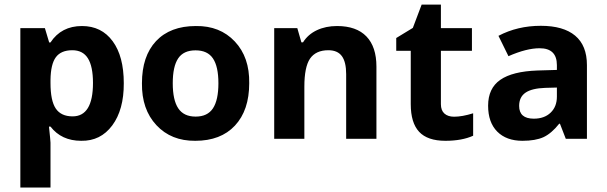

<svg xmlns="http://www.w3.org/2000/svg" viewBox="-20 -616 2692 852"><path d="M392.6 -248Q392.6 -321.3 370.1 -357.2Q347.7 -393.1 300.8 -393.1Q251 -393.1 228 -362.3Q205.1 -331.5 204.1 -261.7V-247.6Q204.1 -168.9 227.5 -134.3Q251 -99.6 302.2 -99.6Q392.6 -99.6 392.6 -248ZM529.3 -246.6Q529.8 -128.9 478 -59.3Q426.3 10.3 340.3 8.8Q252.9 8.8 204.1 -54.2H197.3Q204.1 9.8 204.1 17.1V216.3H70.3V-491.2H179.2L198.2 -427.7H204.1Q252 -500.5 343.8 -500.5Q430.7 -500.5 480 -433.1Q529.3 -366.2 529.3 -246.6Z M849.1 -500.5Q956.1 -502 1022 -431.9Q1087.9 -361.8 1085.9 -246.6Q1085.9 -126.5 1022.5 -58.6Q959.5 8.8 846.7 8.8Q739.7 9.8 674.1 -60.5Q608.4 -130.9 609.9 -246.6Q609.9 -366.7 672.4 -433.6Q735.4 -500.5 849.1 -500.5ZM746.6 -246.6Q746.6 -171.9 771 -135.3Q795.4 -98.6 848.1 -98.6Q900.9 -98.6 925 -135.3Q949.2 -171.9 949.2 -246.6Q949.2 -320.8 925 -356.7Q900.9 -392.6 847.7 -392.6Q794.4 -392.6 770.5 -356.7Q746.6 -320.8 746.6 -246.6Z M1650.4 -320.3V0H1516.1V-287.1Q1516.1 -340.8 1497.1 -366.9Q1478 -393.1 1437 -393.1Q1381.3 -393.1 1355.5 -355.5Q1330.6 -318.4 1330.6 -231V0H1196.8V-491.2H1299.3L1317.4 -428.2H1324.7Q1346.7 -463.4 1386 -481.9Q1425.3 -500.5 1475.6 -500.5Q1561.5 -500.5 1606 -454.3Q1650.4 -408.2 1650.4 -320.3Z M1936.5 -153.8Q1936.5 -126 1952.1 -112.1Q1967.8 -98.1 1995.1 -98.1Q2031.2 -98.1 2079.6 -113.3V-13.7Q2029.8 8.8 1956.5 8.8Q1877 8.8 1839.8 -31.2Q1802.7 -71.3 1802.7 -153.8V-390.6H1738.3V-447.3L1812 -492.2L1851.1 -595.7H1936.5V-491.2H2074.2V-390.6H1936.5Z M2451.2 -187V-227.5L2399.4 -226.1Q2340.3 -224.1 2312 -204.8Q2283.7 -185.5 2283.7 -146Q2283.7 -89.4 2348.6 -89.4Q2395.5 -89.4 2423.3 -116Q2451.2 -142.6 2451.2 -187ZM2584.5 0H2490.7L2464.8 -66.9H2461.4Q2427.2 -23.9 2391.6 -7.3Q2356 8.8 2298.3 8.8Q2227.1 8.8 2186.5 -32Q2146 -72.8 2146 -147Q2146 -224.1 2200 -261.7Q2253.9 -299.3 2365.7 -303.2L2451.2 -305.7V-327.1Q2451.2 -401.9 2374.5 -401.9Q2316.4 -401.9 2236.3 -366.7L2191.9 -457Q2276.4 -501.5 2379.9 -501.5Q2480 -501.5 2532.2 -457.8Q2584.5 -414.1 2584.5 -327.1Z"/></svg>

Font: Khula Bold
Style: Regular
Weight: 700
Designer: Erin McLaughlin, Steve Matteson
Version: Version 1.000;PS 1.0;hotconv 1.0.72;makeotf.lib2.5.5900